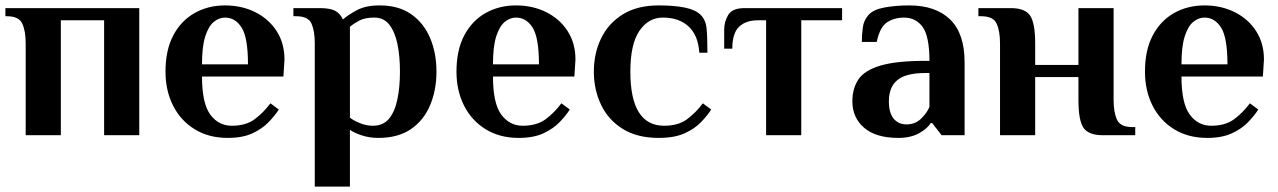

<svg xmlns="http://www.w3.org/2000/svg" viewBox="-21 -500 4726 710"><path d="M74 0V-340Q74 -385 61.5 -412.5Q49 -440 4 -440H-1V-470H494V0H364V-425H204V0Z M821 10Q751 10 699 -22Q647 -54 619 -109.5Q591 -165 591 -235Q591 -315 620 -369.5Q649 -424 699 -452Q749 -480 811 -480Q873 -480 923 -455Q973 -430 1002 -385Q1031 -340 1031 -280L1027 -217H726Q726 -118 756.5 -76.5Q787 -35 836 -35Q888 -35 920.5 -59Q953 -83 979 -118L1010 -95Q996 -73 972.5 -48.5Q949 -24 912.5 -7Q876 10 821 10ZM726 -262H896Q896 -361 872.5 -398Q849 -435 811 -435Q789 -435 769.5 -419Q750 -403 738 -365.5Q726 -328 726 -262Z M1143 190V-340Q1143 -385 1131 -412.5Q1119 -440 1074 -440H1064V-470H1163Q1197 -470 1216.5 -461Q1236 -452 1247 -428Q1265 -444 1298 -462Q1331 -480 1383 -480Q1453 -480 1499.5 -447.5Q1546 -415 1569.5 -359.5Q1593 -304 1593 -235Q1593 -167 1569.5 -111Q1546 -55 1498.5 -22.5Q1451 10 1378 10Q1345 10 1316.5 0.5Q1288 -9 1273 -20V190ZM1358 -35Q1396 -35 1417.5 -61Q1439 -87 1448.5 -132.5Q1458 -178 1458 -235Q1458 -293 1448.5 -338Q1439 -383 1418.5 -409Q1398 -435 1363 -435Q1329 -435 1308 -424Q1287 -413 1273 -401V-65Q1285 -55 1309 -45Q1333 -35 1358 -35Z M1897 10Q1827 10 1775 -22Q1723 -54 1695 -109.5Q1667 -165 1667 -235Q1667 -315 1696 -369.5Q1725 -424 1775 -452Q1825 -480 1887 -480Q1949 -480 1999 -455Q2049 -430 2078 -385Q2107 -340 2107 -280L2103 -217H1802Q1802 -118 1832.5 -76.5Q1863 -35 1912 -35Q1964 -35 1996.5 -59Q2029 -83 2055 -118L2086 -95Q2072 -73 2048.5 -48.5Q2025 -24 1988.5 -7Q1952 10 1897 10ZM1802 -262H1972Q1972 -361 1948.5 -398Q1925 -435 1887 -435Q1865 -435 1845.5 -419Q1826 -403 1814 -365.5Q1802 -328 1802 -262Z M2415 10Q2335 10 2281.5 -23.5Q2228 -57 2201.5 -113Q2175 -169 2175 -235Q2175 -302 2201.5 -357.5Q2228 -413 2281.5 -446.5Q2335 -480 2415 -480Q2472 -480 2511.5 -472Q2551 -464 2570 -445Q2589 -426 2592 -394Q2595 -362 2595 -305H2565Q2561 -369 2525.5 -402Q2490 -435 2430 -435Q2377 -435 2343.5 -386Q2310 -337 2310 -235Q2310 -35 2435 -35Q2487 -35 2519.5 -59Q2552 -83 2578 -118L2609 -95Q2595 -73 2571.5 -48.5Q2548 -24 2510.5 -7Q2473 10 2415 10Z M2812 0V-425H2782Q2737 -425 2712 -401Q2687 -377 2687 -320H2657V-390Q2657 -420 2672 -445Q2687 -470 2732 -470H3093V-425H2942V0Z M3301 10Q3218 10 3174.5 -27.5Q3131 -65 3131 -125Q3131 -173 3153.5 -206.5Q3176 -240 3235 -257.5Q3294 -275 3401 -275H3416Q3416 -365 3391 -400Q3366 -435 3321 -435Q3287 -435 3260 -418Q3233 -401 3221 -345H3166Q3166 -371 3169.5 -398Q3173 -425 3191 -445Q3209 -465 3250.5 -472.5Q3292 -480 3341 -480Q3439 -480 3492.5 -428Q3546 -376 3546 -270V0H3461L3426 -45H3421Q3408 -24 3377 -7Q3346 10 3301 10ZM3331 -40Q3364 -40 3386 -62Q3408 -84 3416 -105V-230H3401Q3329 -230 3297.5 -204Q3266 -178 3266 -125Q3266 -83 3283.5 -61.5Q3301 -40 3331 -40Z M3677 0V-340Q3677 -385 3664.5 -412.5Q3652 -440 3607 -440H3597V-470H3717Q3770 -470 3788.5 -442Q3807 -414 3807 -340V-260H3967V-470H4097V-130Q4097 -85 4109.5 -57.5Q4122 -30 4167 -30H4177V0H4057Q4005 0 3986 -27Q3967 -54 3967 -130V-215H3807V0Z M4443 10Q4373 10 4321 -22Q4269 -54 4241 -109.5Q4213 -165 4213 -235Q4213 -315 4242 -369.5Q4271 -424 4321 -452Q4371 -480 4433 -480Q4495 -480 4545 -455Q4595 -430 4624 -385Q4653 -340 4653 -280L4649 -217H4348Q4348 -118 4378.5 -76.5Q4409 -35 4458 -35Q4510 -35 4542.5 -59Q4575 -83 4601 -118L4632 -95Q4618 -73 4594.5 -48.5Q4571 -24 4534.5 -7Q4498 10 4443 10ZM4348 -262H4518Q4518 -361 4494.5 -398Q4471 -435 4433 -435Q4411 -435 4391.5 -419Q4372 -403 4360 -365.5Q4348 -328 4348 -262Z"/></svg>

Font: El Messiri
Style: Bold
Weight: 700
Designer: Mohamed Gaber
Foundry: Kief Type Foundry
Version: Version 2.020; ttfautohint (v1.8.3)